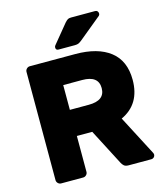

<svg xmlns="http://www.w3.org/2000/svg" viewBox="-130 -1009 956 1108"><g transform="rotate(-15 347.5 -455.0)"><path d="M70 0ZM650 -471Q650 -326 531 -271L655 -33Q658 -27 658 -22Q658 -13 651.5 -6.5Q645 0 636 0H500Q482 0 473 -7.5Q464 -15 458 -27L347 -241H255V-27Q255 -16 247 -8Q239 0 228 0H97Q86 0 78 -8Q70 -16 70 -27V-673Q70 -684 78 -692Q86 -700 97 -700H368Q502 -700 576 -642.5Q650 -585 650 -471ZM368 -397Q465 -397 465 -471Q465 -545 368 -545H255V-397ZM400 -910H543Q552 -910 557 -904.5Q562 -899 562 -890Q562 -883 557 -878L422 -767Q411 -758 402.5 -754Q394 -750 380 -750H282Q266 -750 266 -766Q266 -774 271 -779L363 -891Q374 -903 381 -906.5Q388 -910 400 -910Z"/></g></svg>

Font: Hezaedrus
Style: Bold
Weight: 700
Designer: Hubert & Fischer
Foundry: Hubert & Fischer
Version: Version 1.10;September 3, 2019;FontCreator 11.5.0.2425 64-bi